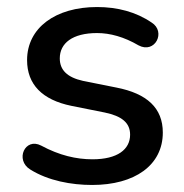

<svg xmlns="http://www.w3.org/2000/svg" viewBox="-20 -517 524 546"><path d="M242 9C363 9 443 -47 443 -140C443 -210 398 -251 311 -268L216 -287C171 -297 150 -318 150 -351C150 -394 186 -423 256 -423C293 -423 333 -412 374 -388C421 -363 453 -427 411 -453C367 -483 314 -497 256 -497C138 -497 57 -438 57 -346C57 -277 100 -233 183 -216L278 -197C326 -187 350 -168 350 -134C350 -92 314 -64 243 -64C197 -64 149 -75 97 -103C51 -127 22 -62 66 -35C117 -3 183 9 242 9Z"/></svg>

Font: Nunito SemiBold
Style: Regular
Weight: 600
Designer: Vernon Adams
Foundry: Vernon Adams
Version: Version 3.602